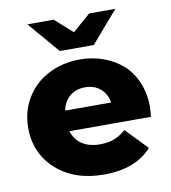

<svg xmlns="http://www.w3.org/2000/svg" viewBox="-85 -832 812 914"><g transform="rotate(-10 321.0 -375.0)"><path d="M345.2 8.8Q202.1 8.8 114.5 -70.1Q26.9 -148.9 26.9 -272Q26.9 -352.1 65.7 -416Q104.5 -480 172.6 -515.4Q240.7 -550.8 325.2 -550.8Q385.7 -550.8 438.2 -531.7Q490.7 -512.7 530.3 -477.8Q569.8 -442.9 592.5 -389.2Q615.2 -335.4 615.2 -270Q615.2 -261.7 613.5 -244.1Q611.8 -226.6 611.8 -223.1H217.8Q230 -181.6 264.4 -158.9Q298.8 -136.2 351.1 -136.2Q390.1 -136.2 418.9 -147.2Q447.8 -158.2 476.1 -183.1L576.2 -79.1Q498 8.8 345.2 8.8ZM238.8 -606.9 108.9 -758.8H235.8L320.8 -683.1L407.2 -758.8H534.2L402.8 -606.9ZM214.8 -323.2H437Q429.7 -366.2 400.1 -391.1Q370.6 -416 326.2 -416Q282.2 -416 252.7 -391.1Q223.1 -366.2 214.8 -323.2Z"/></g></svg>

Font: Montserrat ExtraBold
Style: Regular
Weight: 800
Designer: Julieta Ulanovsky
Foundry: Julieta Ulanovsky
Version: Version 9.000